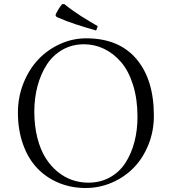

<svg xmlns="http://www.w3.org/2000/svg" viewBox="-20 -922 861 962"><path d="M412.1 -730Q575.2 -730 663.1 -627Q751 -523.9 751 -341.8Q751 -264.6 723.6 -196.8Q696.3 -128.9 649.9 -81.5Q603.5 -34.2 540.8 -7.1Q478 20 409.2 20Q336.9 20 274.9 -5.6Q212.9 -31.2 167.2 -78.6Q121.6 -126 95.7 -198Q69.8 -270 69.8 -357.9Q69.8 -435.5 97.4 -504.9Q125 -574.2 171.1 -623.3Q217.3 -672.4 280.3 -701.2Q343.3 -730 412.1 -730ZM151.9 -362.8Q151.9 -291 167.2 -231.2Q182.6 -171.4 208.5 -130.4Q234.4 -89.4 269.3 -61Q304.2 -32.7 342.8 -19.8Q381.3 -6.8 422.9 -6.8Q482.9 -6.8 530.5 -33.2Q578.1 -59.6 607.9 -105.2Q637.7 -150.9 653.3 -210Q668.9 -269 668.9 -336.9Q668.9 -425.3 646.7 -496.1Q624.5 -566.9 586.9 -610.6Q549.3 -654.3 501.7 -677.2Q454.1 -700.2 400.9 -700.2Q340.8 -700.2 292.7 -672.6Q244.6 -645 214.4 -598.1Q184.1 -551.3 168 -491Q151.9 -430.7 151.9 -362.8ZM301.8 -901.9Q322.8 -884.8 343.8 -869.9Q364.7 -855 385.7 -841.6Q406.7 -828.1 427.7 -815.7Q448.7 -803.2 469.7 -791L461.9 -769Q412.1 -783.2 363 -799.1Q314 -814.9 263.7 -836.9L257.8 -846.2Q263.2 -859.4 271.5 -873.3Q279.8 -887.2 291 -900.9Z"/></svg>

Font: Junge
Style: Regular
Weight: 400
Designer: Alexei Vanyashin
Foundry: Cyreal (www.cyreal.org)
Version: Version 1.002